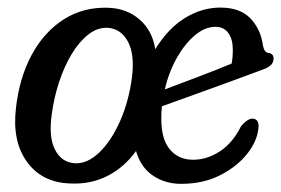

<svg xmlns="http://www.w3.org/2000/svg" viewBox="-20 -464 724 494"><path d="M259.5 -444Q307 -442 339.5 -413.5Q372 -385 379.5 -337.5Q412.5 -391 456 -417.8Q499.5 -444.5 547 -444.5Q598 -444.5 624.5 -416.5Q651 -388.5 656.5 -347Q660 -329.5 669.5 -328Q684 -326.5 684 -313Q684 -294.5 656 -285Q621 -272 572.8 -254.2Q524.5 -236.5 477 -219.5Q429.5 -202.5 396.5 -190.5Q395 -175.5 395 -160.5Q394.5 -106.5 416.8 -79.8Q439 -53 477 -53Q513 -53 546 -74.8Q579 -96.5 600 -139Q619 -161.5 633 -158.5Q647 -155.5 645 -135Q642 -101 615.8 -68Q589.5 -35 546 -13Q502.5 9 446 9Q405 9 373.5 -12.2Q342 -33.5 330 -75.5Q300 -33.5 256.2 -11.2Q212.5 11 159.5 8Q88 5.5 49.5 -47.5Q11 -100.5 21 -185.5Q29.5 -263 61.2 -322.2Q93 -381.5 143.8 -414Q194.5 -446.5 259.5 -444ZM534.5 -395Q507.5 -395 481.8 -373.5Q456 -352 435.2 -315.5Q414.5 -279 404 -234Q441.5 -248 490.2 -266.5Q539 -285 576 -300.5Q579 -316 579 -336.5Q579 -363 567.5 -379Q556 -395 534.5 -395ZM172.5 -44Q204.5 -42 235.5 -71.8Q266.5 -101.5 289 -152.5Q311.5 -203.5 319.5 -265Q327 -324 309 -357.2Q291 -390.5 256.5 -392.5Q230.5 -393.5 207 -375Q183.5 -356.5 164.2 -324.5Q145 -292.5 132 -252.8Q119 -213 113.5 -172.5Q104.5 -112 121.5 -79Q138.5 -46 172.5 -44Z"/></svg>

Font: Fraunces 144pt SuperSoft
Style: Italic
Weight: 400
Italic angle: -16°
Version: Version 1.000;[b76b70a41]